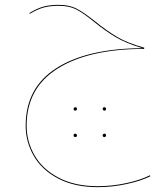

<svg xmlns="http://www.w3.org/2000/svg" viewBox="-20 -431 670 793"><path d="M601 297Q563 316 503.5 329Q444 342 384 342Q288 342 220.5 306.5Q153 271 119.5 213Q86 155 86 88Q86 -69 213.5 -150Q341 -231 568 -232Q501 -252 458 -277.5Q415 -303 367 -342Q324 -377 295 -392Q266 -407 222 -407Q187 -407 161 -400Q135 -393 103 -374L101 -377Q134 -397 160.5 -404Q187 -411 222 -411Q266 -411 296 -395.5Q326 -380 370 -345Q419 -305 463 -279Q507 -253 576 -234L575 -229H571Q345 -228 217.5 -147.5Q90 -67 90 88Q90 154 123 211Q156 268 222.5 303Q289 338 384 338Q444 338 503 325Q562 312 599 293ZM284 19Q284 12 291 12Q298 12 298 19Q298 21 296 23.5Q294 26 291 26Q284 26 284 19ZM404 19Q404 12 411 12Q418 12 418 19Q418 26 411 26Q408 26 406 23.5Q404 21 404 19ZM284 128Q284 121 291 121Q294 121 296 123.5Q298 126 298 128Q298 135 291 135Q284 135 284 128ZM404 128Q404 126 406 123.5Q408 121 411 121Q418 121 418 128Q418 135 411 135Q404 135 404 128Z"/></svg>

Font: FiraGO Four
Style: Regular
Weight: 100
Designer: bBox Type
Foundry: bBox Type GmbH
Version: Version 1.001